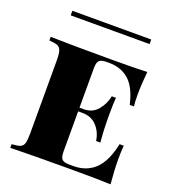

<svg xmlns="http://www.w3.org/2000/svg" viewBox="-139 -880 897 988"><g transform="rotate(20 309.5 -386.0)"><path d="M578 0Q513 -3 359 -3Q139 -3 29 0V-20Q61 -22 75.5 -28Q90 -34 95 -51Q100 -68 100 -106V-502Q100 -540 94.5 -557Q89 -574 75 -580Q61 -586 29 -588V-608Q139 -605 359 -605Q499 -605 558 -608Q551 -537 551 -480Q551 -441 554 -418H531Q511 -507 467.5 -546Q424 -585 357 -585H344Q316 -585 304.5 -575Q293 -565 293 -532V-316H316Q364 -316 392.5 -350.5Q421 -385 429 -428H452Q449 -394 449 -348V-306Q449 -257 455 -184H432Q425 -232 395 -264Q365 -296 316 -296H293V-76Q293 -43 304.5 -33Q316 -23 344 -23H367Q437 -23 483.5 -66.5Q530 -110 551 -210H574Q571 -182 571 -138Q571 -77 578 0ZM520 -747H88V-772H520Z"/></g></svg>

Font: Playfair Display SC Black
Style: Regular
Weight: 900
Designer: Claus Eggers Sørensen
Foundry: Claus Eggers Sørensen
Version: Version 1.200; ttfautohint (v1.6)